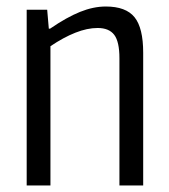

<svg xmlns="http://www.w3.org/2000/svg" viewBox="-20 -570 520 590"><path d="M62 -540H125L130 -482H134Q185 -517 226 -533.5Q267 -550 305 -550Q367 -550 393.5 -517Q420 -484 420 -408V0H347V-391Q347 -442 331 -463Q315 -484 280 -484Q248 -484 211.5 -469.5Q175 -455 135 -428V0H62Z"/></svg>

Font: Encode Sans Compressed
Style: Regular
Weight: 400
Designer: Pablo Impallari, Andres Torresi
Foundry: Pablo Impallari, Andres Torresi
Version: Version 1.000; ttfautohint (v1.00) -l 8 -r 50 -G 200 -x 14 -